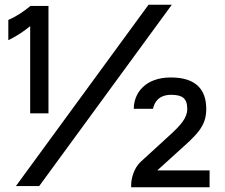

<svg xmlns="http://www.w3.org/2000/svg" viewBox="-20 -783 945 808"><path d="M107 -306H184V-758H107V-757C77 -732 45 -712 15 -699V-614C45 -628 78 -649 107 -673ZM47 0H145L703 -763H605ZM532 5H862V-66H642L728 -144C807 -215 848 -250 848 -324C848 -403 808 -457 699 -457C591 -457 543 -391 543 -325H624C629 -353 649 -384 700 -384C748 -384 768 -369 768 -324C768 -287 741 -256 690 -210L572 -102C543 -75 532 -31 532 -4Z"/></svg>

Font: Hibana 45 SubMedium
Style: Regular
Weight: 500
Width: 6
Designer: pygmalion
Foundry: ybstudio
Version: Version 2021.007;FEAKit 1.0